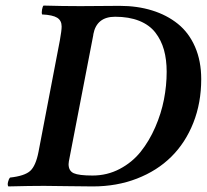

<svg xmlns="http://www.w3.org/2000/svg" viewBox="-20 -667 742 689"><path d="M314.9 -542 227.1 -87.9Q227.1 -85.9 226.6 -82.8Q226.1 -79.6 226.1 -78.1Q226.1 -53.7 244.6 -45.4Q263.2 -37.1 312 -37.1Q364.7 -37.1 409.7 -60.8Q454.6 -84.5 485.1 -122.8Q515.6 -161.1 537.1 -210.4Q558.6 -259.8 568.4 -310.1Q578.1 -360.4 578.1 -409.2Q578.1 -453.1 568.4 -488Q558.6 -522.9 537.4 -550.3Q516.1 -577.6 479.5 -592.3Q442.9 -606.9 393.1 -606.9Q326.7 -606.9 314.9 -543.9ZM268.1 -645Q292 -645 338.6 -645.5Q385.3 -646 409.2 -646Q472.7 -646 525.6 -629.6Q578.6 -613.3 618.2 -581.5Q657.7 -549.8 679.9 -499Q702.1 -448.2 702.1 -382.8Q702.1 -297.9 673.8 -226.3Q645.5 -154.8 594.7 -104.5Q543.9 -54.2 471.4 -26.1Q398.9 2 313 2Q282.2 2 218.8 1Q155.3 0 138.2 0Q87.9 0 9.8 2Q6.3 -3.4 8.8 -13.9Q11.2 -24.4 16.1 -29.8Q68.4 -35.6 88.4 -53.7Q108.4 -71.8 118.2 -122.1L194.8 -522Q201.2 -557.6 201.2 -571.8Q201.2 -593.3 185.3 -603.3Q169.4 -613.3 130.9 -615.2Q128.9 -622.1 130.9 -632.8Q132.8 -643.6 136.2 -647Q204.6 -645 268.1 -645Z"/></svg>

Font: Common Serif SemiBold
Style: Italic
Weight: 600
Italic angle: -12°
Designer: Philipp H. Poll, Khaled Hosny
Foundry: Stefan Peev, Context Ltd.
Version: Version 1.026